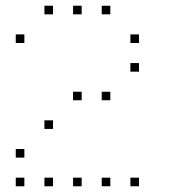

<svg xmlns="http://www.w3.org/2000/svg" viewBox="-20 -685 640 670"><path d="M136 -665Q135 -665 135 -665Q135 -665 135 -664V-636Q135 -635 135 -635Q135 -635 136 -635H164Q165 -635 165 -635Q165 -635 165 -636V-664Q165 -665 165 -665Q165 -665 164 -665ZM236 -665Q235 -665 235 -665Q235 -665 235 -664V-636Q235 -635 235 -635Q235 -635 236 -635H264Q265 -635 265 -635Q265 -635 265 -636V-664Q265 -665 265 -665Q265 -665 264 -665ZM336 -665Q335 -665 335 -665Q335 -665 335 -664V-636Q335 -635 335 -635Q335 -635 336 -635H364Q365 -635 365 -635Q365 -635 365 -636V-664Q365 -665 365 -665Q365 -665 364 -665ZM36 -565Q35 -565 35 -565Q35 -565 35 -564V-536Q35 -535 35 -535Q35 -535 36 -535H64Q65 -535 65 -535Q65 -535 65 -536V-564Q65 -565 65 -565Q65 -565 64 -565ZM436 -565Q435 -565 435 -565Q435 -565 435 -564V-536Q435 -535 435 -535Q435 -535 436 -535H464Q465 -535 465 -535Q465 -535 465 -536V-564Q465 -565 465 -565Q465 -565 464 -565ZM436 -465Q435 -465 435 -465Q435 -465 435 -464V-436Q435 -435 435 -435Q435 -435 436 -435H464Q465 -435 465 -435Q465 -435 465 -436V-464Q465 -465 465 -465Q465 -465 464 -465ZM236 -365Q235 -365 235 -365Q235 -365 235 -364V-336Q235 -335 235 -335Q235 -335 236 -335H264Q265 -335 265 -335Q265 -335 265 -336V-364Q265 -365 265 -365Q265 -365 264 -365ZM336 -365Q335 -365 335 -365Q335 -365 335 -364V-336Q335 -335 335 -335Q335 -335 336 -335H364Q365 -335 365 -335Q365 -335 365 -336V-364Q365 -365 365 -365Q365 -365 364 -365ZM136 -265Q135 -265 135 -265Q135 -265 135 -264V-236Q135 -235 135 -235Q135 -235 136 -235H164Q165 -235 165 -235Q165 -235 165 -236V-264Q165 -265 165 -265Q165 -265 164 -265ZM36 -165Q35 -165 35 -165Q35 -165 35 -164V-136Q35 -135 35 -135Q35 -135 36 -135H64Q65 -135 65 -135Q65 -135 65 -136V-164Q65 -165 65 -165Q65 -165 64 -165ZM36 -65Q35 -65 35 -65Q35 -65 35 -64V-36Q35 -35 35 -35Q35 -35 36 -35H64Q65 -35 65 -35Q65 -35 65 -36V-64Q65 -65 65 -65Q65 -65 64 -65ZM136 -65Q135 -65 135 -65Q135 -65 135 -64V-36Q135 -35 135 -35Q135 -35 136 -35H164Q165 -35 165 -35Q165 -35 165 -36V-64Q165 -65 165 -65Q165 -65 164 -65ZM236 -65Q235 -65 235 -65Q235 -65 235 -64V-36Q235 -35 235 -35Q235 -35 236 -35H264Q265 -35 265 -35Q265 -35 265 -36V-64Q265 -65 265 -65Q265 -65 264 -65ZM336 -65Q335 -65 335 -65Q335 -65 335 -64V-36Q335 -35 335 -35Q335 -35 336 -35H364Q365 -35 365 -35Q365 -35 365 -36V-64Q365 -65 365 -65Q365 -65 364 -65ZM436 -65Q435 -65 435 -65Q435 -65 435 -64V-36Q435 -35 435 -35Q435 -35 436 -35H464Q465 -35 465 -35Q465 -35 465 -36V-64Q465 -65 465 -65Q465 -65 464 -65Z"/></svg>

Font: Doto Black Thin
Style: Regular
Weight: 250
Monospace: yes
Version: Version 1.000